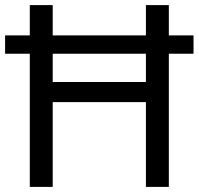

<svg xmlns="http://www.w3.org/2000/svg" viewBox="-20 -734 781 754"><path d="M97 0V-523H0V-595H97V-714H187V-595H553V-714H643V-595H740V-523H643V0H553V-333H187V0ZM187 -412H553V-523H187Z"/></svg>

Font: Noto Sans Imperial Aramaic
Style: Regular
Weight: 400
Designer: Monotype Design Team
Foundry: Monotype Imaging Inc.
Version: Version 2.001; ttfautohint (v1.8.4.7-5d5b)